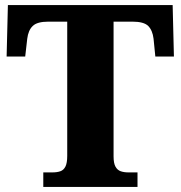

<svg xmlns="http://www.w3.org/2000/svg" viewBox="-20 -734 709 754"><path d="M150 0V-57H187Q204 -57 217 -61.5Q230 -66 237 -80Q244 -94 244 -122V-649H170Q126 -649 108.5 -632Q91 -615 87 -582L79 -512H6L11 -714H658L663 -512H590L583 -582Q579 -615 562 -632Q545 -649 500 -649H426V-120Q426 -93 433.5 -79.5Q441 -66 454 -61.5Q467 -57 483 -57H520V0Z"/></svg>

Font: Noto Serif Gujarati ExtraBold
Style: Regular
Weight: 800
Version: Version 2.102